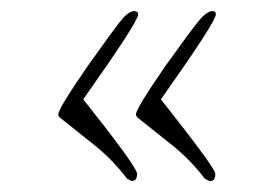

<svg xmlns="http://www.w3.org/2000/svg" viewBox="-20 -342 469 346"><path d="M357 -16 349 -20Q324 -53 292 -79L228 -130Q225 -133 225 -136Q225 -146 278 -223Q301 -255 317.5 -277.5Q334 -300 344 -311Q355 -322 363 -322Q369 -322 369 -316Q369 -303 270 -163Q368 -39 368 -29Q368 -14 357 -16ZM217 -16 209 -20Q184 -53 152 -79L88 -130Q85 -133 85 -136Q85 -146 138 -223Q163 -258 179 -280Q195 -302 203 -311Q214 -322 222 -322Q229 -322 229 -316Q229 -303 130 -163Q227 -41 227 -29Q227 -15 217 -16Z"/></svg>

Font: Shalimar
Style: Regular
Weight: 400
Designer: Robert E. Leuschke
Foundry: Robert E. Leuschke
Version: Version 1.010; ttfautohint (v1.8.3)